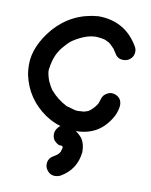

<svg xmlns="http://www.w3.org/2000/svg" viewBox="-87 -599 718 912"><g transform="rotate(10 272.0 -143.5)"><path d="M226 10Q188 -1 152 -25Q56 -91 32 -204Q28 -228 28 -252Q28 -341 104 -431Q187 -525 313 -535Q443 -535 508 -424Q515 -412 515 -400Q515 -372 490 -357Q478 -351 465 -351Q437 -351 424 -375L412 -393V-394L391 -415Q385 -421 369 -428Q360 -434 320 -437Q272 -437 214 -400Q197 -390 172 -360Q171 -358 169 -357Q148 -330 140 -307L135 -293Q127 -263 127 -255Q125 -251 125 -240Q125 -222 137 -189L138 -188Q147 -167 160 -149L162 -148Q190 -114 239 -88Q242 -88 243 -87Q244 -86 283 -76L296 -75L325 -77L343 -83Q365 -95 385 -126L386 -130Q390 -139 393 -150Q398 -169 416 -179Q427 -186 440 -186Q446 -186 453 -184Q488 -173 488 -136Q484 -82 436 -32Q386 20 302 21Q319 32 333 49Q350 74 350 114Q341 200 267 242Q254 248 241 248Q215 248 200 224Q193 213 193 200Q193 172 217 158L231 149Q233 149 241.5 140Q250 131 250 124Q254 115 254 110Q254 102 247 101Q246 101 238 100.5Q230 100 216 87.5Q202 75 202 53Q202 35 216 19Q220 14 226 10Z"/></g></svg>

Font: Bad Comic
Style: Regular
Weight: 400
Designer: GGBotNet
Foundry: f0n7
Version: 0.9